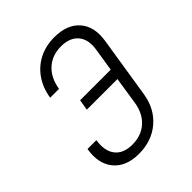

<svg xmlns="http://www.w3.org/2000/svg" viewBox="-206 -871 1011 1011"><g transform="rotate(-45 300.0 -365.0)"><path d="M245 10Q150 10 102.5 -47Q55 -104 71 -200H137Q126 -129 157 -89Q188 -49 255 -49Q321 -49 364.5 -87.5Q408 -126 419 -194L443 -349H215L225 -409H453L473 -536Q484 -604 452 -642.5Q420 -681 354 -681Q288 -681 244 -641Q200 -601 189 -530H123Q133 -594 166 -641.5Q199 -689 249.5 -714.5Q300 -740 364 -740Q459 -740 506.5 -685Q554 -630 539 -536L485 -194Q470 -100 405 -45Q340 10 245 10Z"/></g></svg>

Font: JetBrains Mono NL ExtraLight
Style: Italic
Weight: 200
Italic angle: -9°
Monospace: yes
Designer: Philipp Nurullin, Konstantin Bulenkov
Foundry: JetBrains
Version: Version 2.305; ttfautohint (v1.8.4.7-5d5b)